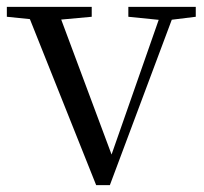

<svg xmlns="http://www.w3.org/2000/svg" viewBox="-28 -536 596 561"><path d="M253 5 45 -516H137L306 -63H289L295 -76L449 -516H488L293 5ZM-8 -487V-516H240V-487L131 -477H90ZM347 -487V-516H544V-487L463 -477H446Z"/></svg>

Font: Noto Serif TC
Style: Regular
Weight: 400
Designer: Ryoko NISHIZUKA  (kana & ideographs); Frank Grießhammer (Latin, Greek & Cyrillic); Wenlong ZHANG  (bopomofo); Sandoll Co
Foundry: Adobe
Version: Version 2.003-H1;hotconv 1.1.1;makeotfexe 2.6.0